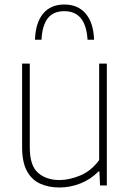

<svg xmlns="http://www.w3.org/2000/svg" viewBox="-20 -822 578 851"><path d="M243 9Q195 9 157.8 -8Q120.5 -25 99.2 -64.2Q78 -103.5 78 -169.5V-540H112V-169Q112 -87.5 148.8 -55.8Q185.5 -24 244 -24Q287 -24 335.8 -44.2Q384.5 -64.5 419.5 -112.5V-540H453.5V0H423.5L420.5 -62H416.5Q381.5 -26.5 336.2 -8.8Q291 9 243 9ZM135 -646Q137.5 -721 171 -761.5Q204.5 -802 265 -802Q326 -802 360.2 -761.2Q394.5 -720.5 397 -646H368Q360.5 -772.5 265 -772.5Q216 -772.5 191.5 -740.5Q167 -708.5 164 -646Z"/></svg>

Font: Encode Sans Th
Style: Regular
Weight: 100
Designer: Multiple Designers
Foundry: Impallari Type
Version: Version 3.002; ttfautohint (v1.8.3) -l 8 -r 50 -G 200 -x 14 